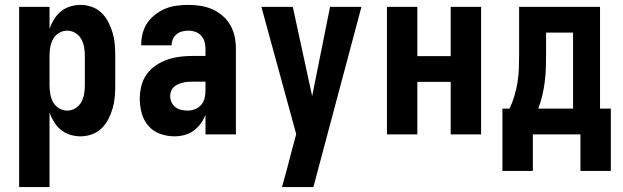

<svg xmlns="http://www.w3.org/2000/svg" viewBox="-20 -548 2540 783"><path d="M58 215V-520H182V-431Q189 -451 200.5 -469.5Q212 -488 228.5 -501.5Q245 -515 266 -521.5Q287 -528 308 -528Q332 -528 354.5 -520Q377 -512 394 -495.5Q411 -479 422 -457.5Q433 -436 439.5 -413.5Q446 -391 448 -367.5Q450 -344 450 -320V-200Q450 -176 448 -152.5Q446 -129 439.5 -106.5Q433 -84 422 -62.5Q411 -41 394 -24.5Q377 -8 354.5 0Q332 8 308 8Q287 8 266 1.5Q245 -5 228.5 -18.5Q212 -32 200.5 -50.5Q189 -69 182 -89V215ZM254 -97Q272 -97 287.5 -106.5Q303 -116 311.5 -131.5Q320 -147 323 -164.5Q326 -182 326 -200V-320Q326 -338 323 -355.5Q320 -373 311.5 -388.5Q303 -404 287.5 -413.5Q272 -423 254 -423Q236 -423 220.5 -413.5Q205 -404 196.5 -388.5Q188 -373 185 -355.5Q182 -338 182 -320V-200Q182 -182 185 -164.5Q188 -147 196.5 -131.5Q205 -116 220.5 -106.5Q236 -97 254 -97Z M692 8Q662 8 633.5 -2Q605 -12 585.5 -34.5Q566 -57 558 -86Q550 -115 550 -145Q550 -171 556.5 -197.5Q563 -224 578.5 -245.5Q594 -267 616.5 -282Q639 -297 664.5 -305.5Q690 -314 716.5 -317Q743 -320 769 -320H818V-349Q818 -363 814 -377.5Q810 -392 800.5 -402.5Q791 -413 777 -418Q763 -423 749 -423Q736 -423 723.5 -420Q711 -417 701 -409Q691 -401 685.5 -389.5Q680 -378 680 -365V-363H556V-368Q556 -392 562.5 -415Q569 -438 582.5 -457Q596 -476 615.5 -490.5Q635 -505 656.5 -513.5Q678 -522 701.5 -525Q725 -528 749 -528Q774 -528 799 -524Q824 -520 846.5 -510Q869 -500 888 -483.5Q907 -467 919.5 -445Q932 -423 937 -398.5Q942 -374 942 -349V0H818V-80Q811 -61 798.5 -44Q786 -27 769.5 -15Q753 -3 732.5 2.5Q712 8 692 8ZM746 -97Q761 -97 776 -103Q791 -109 801 -121Q811 -133 814.5 -148.5Q818 -164 818 -180V-215H769Q759 -215 748.5 -214.5Q738 -214 727.5 -211.5Q717 -209 707.5 -205Q698 -201 690 -194Q682 -187 678 -177Q674 -167 674 -157Q674 -143 679.5 -131Q685 -119 695.5 -111Q706 -103 719 -100Q732 -97 746 -97Z M1130 215Q1141 177 1151 138.5Q1161 100 1171 62L1188 -1L1046 -520H1174L1253 -156L1326 -520H1454L1258 215Z M1558 0V-520H1682V-319H1818V-520H1942V0H1818V-214H1682V0Z M2153 149H2029V-105H2058Q2070 -130 2078 -157.5Q2086 -185 2090.5 -212.5Q2095 -240 2096 -268.5Q2097 -297 2097 -325V-520H2427V-105H2471V149H2347V0H2153ZM2317 -105V-415H2207V-325Q2207 -297 2206 -269Q2205 -241 2201.5 -213.5Q2198 -186 2191.5 -158.5Q2185 -131 2175 -105Z"/></svg>

Font: Iosevka Extrabold
Style: Regular
Weight: 800
Monospace: yes
Designer: Belleve Invis
Foundry: Belleve Invis
Version: Version 32.5.0; ttfautohint (v1.8.4)